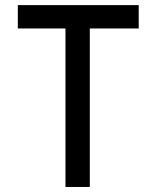

<svg xmlns="http://www.w3.org/2000/svg" viewBox="-20 -743 621 763"><path d="M531.2 -722.7V-629.9H336.9V0H240.2V-629.9H50.8V-722.7Z"/></svg>

Font: Josefin Sans CFJ
Style: Regular
Weight: 400
Designer: Santiago Orozco
Foundry: Typemade
Version: Version 2.000